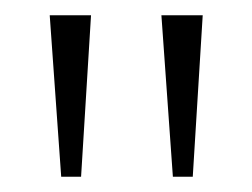

<svg xmlns="http://www.w3.org/2000/svg" viewBox="-20 -734 330 251"><path d="M60 -503 45 -714H99L86 -503ZM206 -503 191 -714H245L232 -503Z"/></svg>

Font: Noto Serif SemiCondensed ExtraLight
Style: Regular
Weight: 200
Width: 4
Designer: Monotype Design Team
Foundry: Monotype Imaging Inc.
Version: Version 2.014